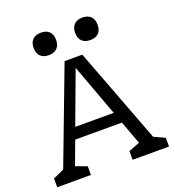

<svg xmlns="http://www.w3.org/2000/svg" viewBox="-157 -1017 1036 1139"><g transform="rotate(-20 361.0 -447.5)"><path d="M159 -824Q159 -858 177.5 -876.5Q196 -895 230 -895Q264 -895 282.5 -876.5Q301 -858 301 -824Q301 -790 282.5 -771.5Q264 -753 230 -753Q196 -753 177.5 -771.5Q159 -790 159 -824ZM421 -824Q421 -858 439.5 -876.5Q458 -895 492 -895Q526 -895 544.5 -876.5Q563 -858 563 -824Q563 -790 544.5 -771.5Q526 -753 492 -753Q458 -753 439.5 -771.5Q421 -790 421 -824ZM714 -55V0H484V-55L554 -82L500 -229H205L150 -81L221 -55V0H8V-55L77 -86L305 -688H417L645 -87ZM474 -300 353 -628 231 -300Z"/></g></svg>

Font: Rhodium Libre
Style: Regular
Weight: 400
Designer: James Puckett
Foundry: Dunwich Type Founders
Version: Version 1.001; ttfautohint (v1.3)